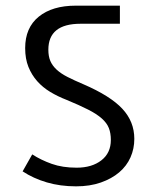

<svg xmlns="http://www.w3.org/2000/svg" viewBox="-20 -650 539 679"><path d="M404 -630V-566H265Q151 -566 151 -474Q151 -451 158 -434.5Q165 -418 180 -404Q195 -390 218.5 -378Q242 -366 275 -352Q370 -311 412.5 -265.5Q455 -220 455 -159Q455 -124 441.5 -93.5Q428 -63 401.5 -40.5Q375 -18 336.5 -4.5Q298 9 249 9Q193 9 145.5 -5Q98 -19 60 -44L94 -104Q125 -84 163 -70.5Q201 -57 251 -57Q305 -57 338.5 -83Q372 -109 372 -155Q372 -179 365 -197Q358 -215 340 -231Q322 -247 291.5 -262.5Q261 -278 215 -297Q184 -309 157.5 -325Q131 -341 111.5 -363Q92 -385 80.5 -413.5Q69 -442 69 -480Q69 -552 117 -591Q165 -630 248 -630Z"/></svg>

Font: Mukta
Style: Regular
Weight: 400
Designer: Girish Dalvi and Yashodeep Gholap
Foundry: Ek Type
Version: Version 2.538;PS 1.001;hotconv 16.6.51;makeotf.lib2.5.65220;